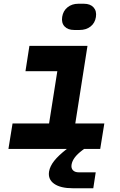

<svg xmlns="http://www.w3.org/2000/svg" viewBox="-20 -795 640 1025"><path d="M47 -136H242L286 -415H116L137 -550H447L382 -136H537L515 0H429L421 6Q393 27 379 46Q365 65 362 84Q359 103 369.5 114Q380 125 401 125H491L478 210H369Q303 210 269 186Q235 162 242 120Q247 92 269.5 63.5Q292 35 337 0H25ZM312 -705Q317 -737 340.5 -756Q364 -775 398 -775H428Q462 -775 479.5 -755.5Q497 -736 492 -704Q487 -672 463.5 -653.5Q440 -635 405 -635H376Q342 -635 324.5 -654Q307 -673 312 -705Z"/></svg>

Font: JetBrains Mono ExtraBold
Style: Italic
Weight: 800
Designer: Philipp Nurullin, Konstantin Bulenkov
Foundry: JetBrains
Version: Version 1.000; ttfautohint (v1.8.3)